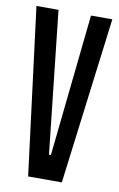

<svg xmlns="http://www.w3.org/2000/svg" viewBox="-80 -734 485 780"><g transform="rotate(10 162.0 -344.0)"><path d="M93 0 6 -688H97L161 -102H169L231 -688H319L232 0Z"/></g></svg>

Font: Saira Ultra Condensed SemiBold
Style: Regular
Weight: 600
Width: 1
Designer: Hector Gatti with collaboration of the Omnibus-Type team
Foundry: Omnibus-Type
Version: Version 1.001; ttfautohint (v1.8)